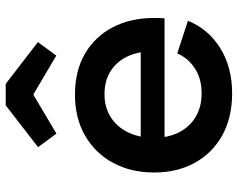

<svg xmlns="http://www.w3.org/2000/svg" viewBox="-102 -740 852 689"><g transform="rotate(-90 324.5 -396.0)"><path d="M334 10.5Q246 10.5 182.2 -25.2Q118.5 -61 84 -124Q49.5 -187 49.5 -269.5Q49.5 -353 84.2 -417Q119 -481 181.8 -517.2Q244.5 -553.5 329 -553.5Q414.5 -553.5 476 -517.5Q537.5 -481.5 570.8 -417.5Q604 -353.5 604 -269.5Q604 -255.5 603.8 -246.8Q603.5 -238 602.5 -232H482Q483 -241.5 483.5 -252Q484 -262.5 484 -276.5Q484 -326.5 466 -365Q448 -403.5 413.5 -425.5Q379 -447.5 330 -447.5Q283.5 -447.5 248.2 -425.2Q213 -403 193.5 -362.8Q174 -322.5 174 -269.5Q174 -219.5 193.2 -181Q212.5 -142.5 248.2 -120.8Q284 -99 334 -99Q385.5 -99 422.5 -122.8Q459.5 -146.5 477 -186.5L594 -148Q564 -74.5 495.5 -32Q427 10.5 334 10.5ZM127 -232V-317.5H546.5L570 -232ZM367.5 -802 517.5 -686.5 469 -620.5 329 -703 189 -620 140.5 -686 290.5 -802Z"/></g></svg>

Font: Hepta Slab SemiBold
Style: Regular
Weight: 600
Designer: Michael LaGattuta
Foundry: Michael LaGattuta
Version: Version 1.102